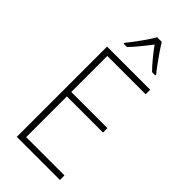

<svg xmlns="http://www.w3.org/2000/svg" viewBox="-292 -1012 1074 1074"><g transform="rotate(45 245.0 -474.5)"><path d="M434 0H93V-714H434V-678H131V-393H417V-358H131V-36H434ZM291 -949Q304 -927 323.5 -898.5Q343 -870 363 -842.5Q383 -815 398 -798V-791H372Q347 -816 320.5 -848.5Q294 -881 273 -910Q251 -882 224.5 -849Q198 -816 173 -791H147V-798Q163 -817 183.5 -844.5Q204 -872 223 -899.5Q242 -927 254 -949Z"/></g></svg>

Font: Noto Sans Georgian SemiCondensed ExtraLight
Style: Regular
Weight: 200
Width: 4
Designer: Monotype Design Team, Akaki Razmadze
Foundry: Google LLC
Version: Version 2.005; ttfautohint (v1.8.4.7-5d5b)